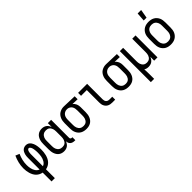

<svg xmlns="http://www.w3.org/2000/svg" viewBox="141 -1879 3217 3217"><g transform="rotate(-45 1750.0 -270.0)"><path d="M211 215V5Q181 0 154 -14Q127 -28 106 -49.5Q85 -71 71 -98Q57 -125 48.5 -154Q40 -183 36 -213Q32 -243 32 -274Q32 -337 47 -399.5Q62 -462 89 -520L159 -491Q136 -440 123 -385Q110 -330 110 -274Q110 -254 112 -233.5Q114 -213 118.5 -193Q123 -173 130 -154Q137 -135 148.5 -118Q160 -101 176 -87.5Q192 -74 211 -68V-343Q211 -363 213 -383.5Q215 -404 220.5 -423Q226 -442 235.5 -460.5Q245 -479 259.5 -492.5Q274 -506 293.5 -513Q313 -520 333 -520Q352 -520 370 -514Q388 -508 402 -496Q416 -484 426.5 -468Q437 -452 444 -435Q451 -418 455.5 -400Q460 -382 462.5 -363.5Q465 -345 466.5 -326.5Q468 -308 468 -289Q468 -257 465 -226Q462 -195 454 -164.5Q446 -134 432.5 -105.5Q419 -77 397.5 -53.5Q376 -30 348 -15Q320 0 289 5V215ZM289 -68Q310 -74 326.5 -89Q343 -104 354 -122.5Q365 -141 372.5 -161.5Q380 -182 383.5 -203.5Q387 -225 388.5 -247Q390 -269 390 -291Q390 -302 389.5 -313.5Q389 -325 388 -336Q387 -347 385.5 -358.5Q384 -370 382 -381Q380 -392 376.5 -403Q373 -414 367.5 -424Q362 -434 353 -442Q344 -450 333 -450Q322 -450 314 -442.5Q306 -435 302 -425.5Q298 -416 295.5 -405.5Q293 -395 291.5 -385Q290 -375 289.5 -364.5Q289 -354 289 -343Z M719 8Q694 8 669.5 1Q645 -6 625 -21Q605 -36 591.5 -57Q578 -78 570 -101.5Q562 -125 559 -150Q556 -175 556 -200V-320Q556 -345 559 -370Q562 -395 570 -418.5Q578 -442 591.5 -463Q605 -484 625 -499Q645 -514 669.5 -521Q694 -528 719 -528Q742 -528 764.5 -522Q787 -516 805.5 -502.5Q824 -489 837 -469.5Q850 -450 858 -429V-520H936V-93Q936 -87 938 -81Q940 -75 944.5 -70.5Q949 -66 955 -64Q961 -62 967 -62H982V8H967Q946 8 925.5 2.5Q905 -3 889 -16.5Q873 -30 865.5 -50Q858 -70 858 -91Q850 -70 837 -50.5Q824 -31 805.5 -17.5Q787 -4 764.5 2Q742 8 719 8ZM749 -62Q766 -62 782.5 -66Q799 -70 812 -80Q825 -90 834.5 -104.5Q844 -119 849 -134.5Q854 -150 856 -166.5Q858 -183 858 -200V-320Q858 -337 856 -353.5Q854 -370 849 -385.5Q844 -401 834.5 -415.5Q825 -430 812 -440Q799 -450 782.5 -454Q766 -458 749 -458Q732 -458 715.5 -454Q699 -450 685 -440.5Q671 -431 660.5 -417Q650 -403 644 -387Q638 -371 636 -354Q634 -337 634 -320V-200Q634 -183 636 -166Q638 -149 644 -133Q650 -117 660.5 -103Q671 -89 685 -79.5Q699 -70 715.5 -66Q732 -62 749 -62Z M1249 8Q1222 8 1195.5 2.5Q1169 -3 1145.5 -16Q1122 -29 1104 -49.5Q1086 -70 1075 -95Q1064 -120 1060 -146.5Q1056 -173 1056 -200V-320Q1056 -346 1060 -371.5Q1064 -397 1074 -421Q1084 -445 1100 -465.5Q1116 -486 1138 -499.5Q1160 -513 1185 -520.5Q1210 -528 1236 -528H1250L1494 -520V-450L1375 -454Q1391 -443 1403 -427.5Q1415 -412 1422.5 -394.5Q1430 -377 1433 -358Q1436 -339 1436 -320V-200Q1436 -173 1432 -147Q1428 -121 1418 -96.5Q1408 -72 1391 -51Q1374 -30 1351 -16.5Q1328 -3 1302 2.5Q1276 8 1249 8ZM1249 -62Q1266 -62 1282 -66Q1298 -70 1311.5 -80Q1325 -90 1334.5 -104.5Q1344 -119 1349 -134.5Q1354 -150 1356 -166.5Q1358 -183 1358 -200V-320Q1358 -344 1354 -367.5Q1350 -391 1337.5 -411Q1325 -431 1304 -443.5Q1283 -456 1259 -458H1242Q1217 -458 1194.5 -446Q1172 -434 1158 -414Q1144 -394 1139 -369.5Q1134 -345 1134 -320V-200Q1134 -183 1136 -166Q1138 -149 1144 -133Q1150 -117 1160 -103Q1170 -89 1184 -79.5Q1198 -70 1215 -66Q1232 -62 1249 -62Z M1866 0Q1845 0 1824.5 -3.5Q1804 -7 1785 -16Q1766 -25 1751.5 -40Q1737 -55 1727.5 -74Q1718 -93 1714.5 -113.5Q1711 -134 1711 -155V-450H1575V-520H1789V-155Q1789 -138 1793 -122Q1797 -106 1807.5 -93.5Q1818 -81 1834 -75.5Q1850 -70 1866 -70H1934V0Z M2249 8Q2222 8 2195.5 2.5Q2169 -3 2145.5 -16Q2122 -29 2104 -49.5Q2086 -70 2075 -95Q2064 -120 2060 -146.5Q2056 -173 2056 -200V-320Q2056 -346 2060 -371.5Q2064 -397 2074 -421Q2084 -445 2100 -465.5Q2116 -486 2138 -499.5Q2160 -513 2185 -520.5Q2210 -528 2236 -528H2250L2494 -520V-450L2375 -454Q2391 -443 2403 -427.5Q2415 -412 2422.5 -394.5Q2430 -377 2433 -358Q2436 -339 2436 -320V-200Q2436 -173 2432 -147Q2428 -121 2418 -96.5Q2408 -72 2391 -51Q2374 -30 2351 -16.5Q2328 -3 2302 2.5Q2276 8 2249 8ZM2249 -62Q2266 -62 2282 -66Q2298 -70 2311.5 -80Q2325 -90 2334.5 -104.5Q2344 -119 2349 -134.5Q2354 -150 2356 -166.5Q2358 -183 2358 -200V-320Q2358 -344 2354 -367.5Q2350 -391 2337.5 -411Q2325 -431 2304 -443.5Q2283 -456 2259 -458H2242Q2217 -458 2194.5 -446Q2172 -434 2158 -414Q2144 -394 2139 -369.5Q2134 -345 2134 -320V-200Q2134 -183 2136 -166Q2138 -149 2144 -133Q2150 -117 2160 -103Q2170 -89 2184 -79.5Q2198 -70 2215 -66Q2232 -62 2249 -62Z M2564 215V-520H2642V-200Q2642 -183 2644 -166.5Q2646 -150 2651 -134.5Q2656 -119 2665.5 -105Q2675 -91 2688 -81Q2701 -71 2717 -66.5Q2733 -62 2750 -62Q2767 -62 2783 -66.5Q2799 -71 2812 -81Q2825 -91 2834.5 -105Q2844 -119 2849 -134.5Q2854 -150 2856 -166.5Q2858 -183 2858 -200V-520H2936V0H2858V-91Q2850 -70 2837 -51Q2824 -32 2805.5 -18Q2787 -4 2764.5 2Q2742 8 2720 8Q2698 8 2677 3Q2656 -2 2638 -14Q2640 16 2641 46.5Q2642 77 2642 107V215Z M3210 -600 3221 -755H3304L3277 -600ZM3250 8Q3223 8 3196 2.5Q3169 -3 3146 -16Q3123 -29 3104.5 -49.5Q3086 -70 3075 -94.5Q3064 -119 3060 -146Q3056 -173 3056 -200V-320Q3056 -347 3060 -374Q3064 -401 3075 -425.5Q3086 -450 3104.5 -470.5Q3123 -491 3146 -504Q3169 -517 3196 -522.5Q3223 -528 3250 -528Q3277 -528 3304 -522.5Q3331 -517 3354 -504Q3377 -491 3395.5 -470.5Q3414 -450 3425 -425.5Q3436 -401 3440 -374Q3444 -347 3444 -320V-200Q3444 -173 3440 -146Q3436 -119 3425 -94.5Q3414 -70 3395.5 -49.5Q3377 -29 3354 -16Q3331 -3 3304 2.5Q3277 8 3250 8ZM3250 -62Q3267 -62 3284 -66Q3301 -70 3315 -79.5Q3329 -89 3339.5 -103Q3350 -117 3356 -133Q3362 -149 3364 -166Q3366 -183 3366 -200V-320Q3366 -337 3364 -354Q3362 -371 3356 -387Q3350 -403 3339.5 -417Q3329 -431 3315 -440.5Q3301 -450 3284 -454Q3267 -458 3250 -458Q3233 -458 3216 -454Q3199 -450 3185 -440.5Q3171 -431 3160.5 -417Q3150 -403 3144 -387Q3138 -371 3136 -354Q3134 -337 3134 -320V-200Q3134 -183 3136 -166Q3138 -149 3144 -133Q3150 -117 3160.5 -103Q3171 -89 3185 -79.5Q3199 -70 3216 -66Q3233 -62 3250 -62Z"/></g></svg>

Font: Iosevka Term SS14
Style: Regular
Weight: 400
Monospace: yes
Designer: Belleve Invis
Foundry: Belleve Invis
Version: Version 24.1.1; ttfautohint (v1.8.4)